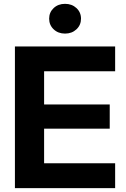

<svg xmlns="http://www.w3.org/2000/svg" viewBox="-20 -966 648 986"><path d="M56.6 0V-727.5H571.3V-600.1H206.5V-429.7H543.5V-305.2H206.5V-127.4H571.3V0ZM314 -793.5Q278.8 -793.5 255.6 -815.4Q232.4 -837.4 232.4 -870.1Q232.4 -902.8 255.6 -924.6Q278.8 -946.3 314 -946.3Q349.1 -946.3 372.6 -924.6Q396 -902.8 396 -870.1Q396 -837.4 372.6 -815.4Q349.1 -793.5 314 -793.5Z"/></svg>

Font: Inter 28pt
Style: Bold
Weight: 700
Designer: Rasmus Andersson
Foundry: rsms
Version: Version 4.001;git-66647c0bb